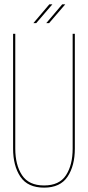

<svg xmlns="http://www.w3.org/2000/svg" viewBox="-20 -855 403 880"><path d="M206 -835H220L146 -749H133ZM265 -835H279L205 -749H192ZM323 -700V-174Q323 -95 289.5 -45Q256 5 182 5Q107 5 73.5 -45Q40 -95 40 -174V-700H50V-174Q50 -99 81 -52Q112 -5 182 -5Q252 -5 282.5 -52Q313 -99 313 -174V-700Z"/></svg>

Font: Bebas Neue Thin
Style: Regular
Weight: 200
Designer: Ryoichi Tsunekawa
Foundry: Ryoichi Tsunekawa
Version: Version 1.003;PS 001.003;hotconv 1.0.70;makeotf.lib2.5.58329